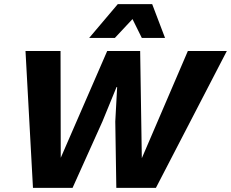

<svg xmlns="http://www.w3.org/2000/svg" viewBox="-20 -906 1114 926"><path d="M139 0 103 -660H272L273 -145L497 -660H656L664 -143L886 -660H1074L732 0H541L536 -320L545 -486H542L474 -320L330 0ZM714 -886 776 -723H664L619 -814L534 -723H410L548 -886Z"/></svg>

Font: Work Sans
Style: Bold Italic
Weight: 700
Italic angle: -13°
Designer: Wei Huang
Foundry: Wei Huang
Version: Version 2.010; ttfautohint (v1.8.3)